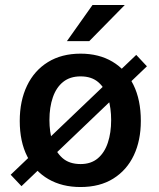

<svg xmlns="http://www.w3.org/2000/svg" viewBox="-20 -743 640 773"><path d="M66.5 6.5 23 -39.5 528.5 -522 571.5 -476ZM304 10Q230 10 175 -21.8Q120 -53.5 89.8 -113Q59.5 -172.5 59.5 -256Q59.5 -337 88.8 -398Q118 -459 173 -493Q228 -527 304.5 -527Q378.5 -527 433 -494.5Q487.5 -462 517.2 -401.5Q547 -341 547 -256Q547 -177.5 518.8 -117.8Q490.5 -58 436.2 -24Q382 10 304 10ZM304.5 -82.5Q346.5 -82.5 373.8 -105.5Q401 -128.5 414.2 -168.5Q427.5 -208.5 427.5 -259.5Q427.5 -307 415.8 -347Q404 -387 376.8 -411.2Q349.5 -435.5 304.5 -435.5Q262 -435.5 234.2 -413.2Q206.5 -391 192.8 -351.2Q179 -311.5 179 -259.5Q179 -212.5 191.2 -172.2Q203.5 -132 231 -107.2Q258.5 -82.5 304.5 -82.5ZM249.5 -577.5 352.5 -723H482.5L339.5 -577.5Z"/></svg>

Font: Public Sans Thin SemiBold
Style: Regular
Weight: 600
Version: Version 2.001